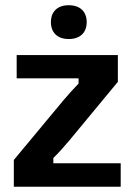

<svg xmlns="http://www.w3.org/2000/svg" viewBox="-20 -709 511 729"><path d="M240.8 -560.8C285.8 -560.8 309.2 -586.7 309.2 -625C309.2 -663.3 285.8 -689.2 240.8 -689.2C196.7 -689.2 173.3 -663.3 173.3 -625C173.3 -586.7 196.7 -560.8 240.8 -560.8ZM438.3 0V-89.2H182.5V-109.2C200.8 -126.7 219.2 -147.5 240 -171.7L427.5 -398.3V-500H43.3V-411.7H278.3V-391.7C261.7 -375 241.7 -352.5 221.7 -329.2L32.5 -101.7V0Z"/></svg>

Font: Familjen Grotesk SemiBold
Style: Regular
Weight: 600
Designer: Anders Wikstroem, Jonas Baeckman, Matilda Gysing, Kristian Moeller
Foundry: Familjen STHLM AB
Version: Version 2.000